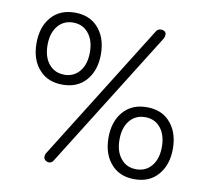

<svg xmlns="http://www.w3.org/2000/svg" viewBox="-78 -776 950 872"><g transform="rotate(10 397.5 -340.0)"><path d="M199.2 -357.4Q268.6 -357.4 308.1 -403.3Q347.7 -449.2 347.7 -523.4Q347.7 -604.5 300.8 -651.4Q262.7 -689.5 199.2 -689.5Q129.9 -689.5 90.3 -643.6Q50.8 -597.7 50.8 -523.4Q50.8 -504.9 53.2 -487.8Q55.7 -470.7 60.5 -456.1Q72.3 -419.9 97.7 -395.5Q135.7 -357.4 199.2 -357.4ZM616.2 -643.6Q621.1 -652.3 621.1 -663.1Q621.1 -670.9 615.2 -675.8Q608.4 -681.6 597.7 -681.6Q584 -681.6 576.2 -670.9L178.7 -35.2Q175.8 -29.3 175.8 -21.5Q175.8 -12.7 182.6 -5.9Q191.4 1 200.2 1Q212.9 1 220.7 -11.7ZM174.8 -406.2Q146.5 -413.1 127.9 -436.5Q101.6 -468.8 101.6 -523.4Q101.6 -585 134.8 -618.2Q160.2 -643.6 199.2 -643.6Q244.1 -643.6 270.5 -610.4Q296.9 -578.1 296.9 -523.4Q296.9 -461.9 263.7 -428.7Q251 -416 234.9 -409.7Q218.8 -403.3 202.6 -403.3Q186.5 -403.3 174.8 -406.2ZM744.1 -157.2Q744.1 -238.3 697.3 -285.2Q659.2 -323.2 595.7 -323.2Q526.4 -323.2 486.8 -277.3Q447.3 -231.4 447.3 -157.2Q447.3 -76.2 494.1 -29.3Q532.2 8.8 595.7 8.8Q665 8.8 704.1 -37.1Q744.1 -83 744.1 -157.2ZM595.7 -37.1Q550.8 -37.1 524.4 -70.3Q498 -102.5 498 -157.2Q498 -218.8 531.2 -252Q556.6 -277.3 595.7 -277.3Q640.6 -277.3 667 -244.6Q693.4 -211.9 693.4 -157.2Q693.4 -95.7 660.2 -62.5Q634.8 -37.1 595.7 -37.1Z"/></g></svg>

Font: FakePearl
Style: ExtraLight
Weight: 300
Version: Version 1.2